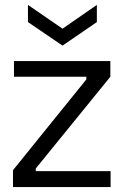

<svg xmlns="http://www.w3.org/2000/svg" viewBox="-20 -763 504 783"><path d="M33 0V-69L332 -439V-450H37V-514H430V-450L126 -76V-65H431V0ZM94 -743 235 -646 375 -743V-673L235 -577L94 -673Z"/></svg>

Font: Bricolage Grotesque 36pt Light
Style: Regular
Weight: 300
Designer: Mathieu Triay
Foundry: Atelier Triay
Version: Version 1.001;gftools[0.9.33.dev8+g029e19f]